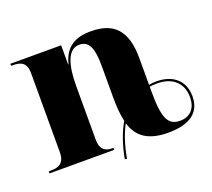

<svg xmlns="http://www.w3.org/2000/svg" viewBox="-107 -688 976 884"><g transform="rotate(-20 381.0 -245.5)"><path d="M363 57 373 59C384 -2 401 -55 424 -97C445 -25 497 11 594 11C704 11 755 -33 755 -109C755 -184 704 -230 622 -230C609 -230 597 -229 585 -226V-358C585 -493 529 -550 417 -550C342 -550 289 -523 269 -442H267V-536H18V-526H26C62 -526 93 -517 93 -464V-76C93 -19 61 -10 23 -10H15V0H332V-10H324C298 -10 268 -19 268 -74V-336C268 -430 286 -510 346 -510C394 -510 410 -468 410 -383V-230C410 -183 413 -143 421 -110C395 -65 375 -9 363 57ZM664 -22C605 -22 585 -62 585 -193V-216C585 -219 609 -220 622 -220C697 -220 743 -178 743 -109C743 -54 713 -22 664 -22Z"/></g></svg>

Font: Noto Serif Display ExtraBold
Style: Regular
Weight: 800
Designer: Monotype Design Team
Foundry: Monotype Imaging Inc.
Version: Version 2.009